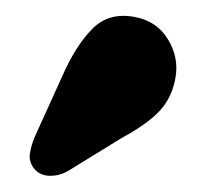

<svg xmlns="http://www.w3.org/2000/svg" viewBox="-20 -706 256 239"><path d="M57.6 -611.4Q73.9 -648.5 94.5 -669.7Q115 -691 147.6 -684.9Q175.1 -679.9 188.9 -657.3Q202.8 -634.7 198.5 -609.6Q194.3 -584.8 178.8 -568.1Q163.4 -551.5 132.1 -534.6L63.6 -492.5Q53.2 -486.9 41.7 -487.2Q30.2 -487.5 23.4 -495.1Q15.6 -504 17.2 -514.8Q18.8 -525.7 24 -537.3Z"/></svg>

Font: Fraunces 144pt S100 Black
Style: Regular
Weight: 900
Version: Version 1.000